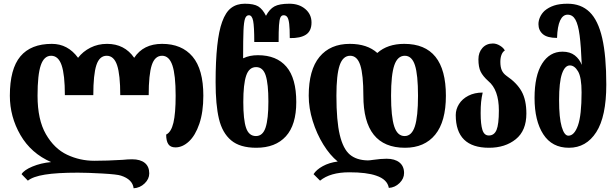

<svg xmlns="http://www.w3.org/2000/svg" viewBox="-20 -785 3308 1033"><path d="M631 160Q611 153 530.5 148.5Q450 144 399 144Q286 144 221.5 154.5Q157 165 130 187L96 152Q109 130 154.5 111Q200 92 255 87Q147 40 90 -58.5Q33 -157 33 -270Q33 -414 89.5 -481.5Q146 -549 259 -549Q345 -549 400 -474Q426 -508 466.5 -528.5Q507 -549 556 -549Q650 -549 702 -474Q751 -549 852 -549Q958 -549 1016 -480.5Q1074 -412 1074 -270Q1074 -182 1052.5 -119Q1031 -56 996.5 -24Q962 8 924 8Q897 8 885.5 -9.5Q874 -27 874 -61Q901 -74 913 -124.5Q925 -175 925 -270Q925 -382 907.5 -433.5Q890 -485 852 -485Q813 -485 796.5 -434.5Q780 -384 780 -273H627Q627 -383 610 -434Q593 -485 554 -485Q515 -485 498.5 -434.5Q482 -384 482 -273H329Q329 -383 311.5 -434Q294 -485 255 -485Q217 -485 199.5 -434Q182 -383 182 -270Q182 -141 227 -63Q272 15 341 47.5Q410 80 487 80Q556 80 639 75Q669 72 691 72Q735 72 759 91.5Q783 111 783 148Q783 178 758 202Q733 226 699 228Q693 180 631 160Z M1140 -343Q1140 -571 1175 -667Q1194 -720 1224 -742.5Q1254 -765 1297 -765Q1346 -765 1369.5 -750.5Q1393 -736 1411 -700Q1430 -736 1456.5 -750.5Q1483 -765 1537 -765Q1589 -765 1622.5 -736.5Q1656 -708 1656 -664Q1656 -618 1626 -598.5Q1596 -579 1539 -580Q1539 -630 1536 -656Q1533 -682 1526 -692.5Q1519 -703 1506 -703Q1494 -703 1488.5 -690.5Q1483 -678 1481 -648.5Q1479 -619 1479 -559H1348Q1348 -642 1342 -672.5Q1336 -703 1319 -703Q1305 -703 1298.5 -685Q1292 -667 1290 -621Q1288 -575 1288 -472H1290Q1322 -488 1368 -488Q1468 -488 1521 -426Q1574 -364 1574 -236Q1574 -113 1518 -51.5Q1462 10 1359 10Q1271 10 1223.5 -30Q1176 -70 1158 -145.5Q1140 -221 1140 -343ZM1424 -239Q1424 -334 1409.5 -379Q1395 -424 1358 -424Q1320 -424 1304.5 -378Q1289 -332 1289 -236Q1289 -141 1304 -97Q1319 -53 1357 -53Q1394 -53 1409 -99Q1424 -145 1424 -239Z M2004 160Q1953 142 1859 142Q1757 142 1702 187L1667 152Q1682 128 1716.5 109Q1751 90 1797 84Q1755 50 1719.5 -7.5Q1684 -65 1662.5 -134Q1641 -203 1641 -270Q1641 -409 1699 -479Q1757 -549 1862 -549Q1956 -549 2010 -500Q2065 -549 2155 -549Q2379 -549 2379 -270Q2379 -131 2321.5 -60.5Q2264 10 2159 10Q1935 10 1935 -270Q1935 -383 1918.5 -434Q1902 -485 1864 -485Q1825 -485 1807.5 -434Q1790 -383 1790 -270Q1790 -135 1808 -59.5Q1826 16 1862 46.5Q1898 77 1959 78Q1968 78 1988 75Q2030 69 2060 69Q2104 69 2129 89Q2154 109 2154 146Q2154 176 2129.5 200Q2105 224 2072 226Q2064 180 2004 160ZM2229 -270Q2229 -383 2212.5 -434Q2196 -485 2158 -485Q2119 -485 2101.5 -434Q2084 -383 2084 -270Q2084 -157 2101 -105Q2118 -53 2157 -53Q2195 -53 2212 -105Q2229 -157 2229 -270Z M2432 -166Q2432 -197 2449.5 -225Q2467 -253 2500 -270Q2533 -287 2577 -287Q2571 -261 2568.5 -236.5Q2566 -212 2566 -176Q2566 -116 2575.5 -86Q2585 -56 2610 -56Q2639 -56 2651.5 -86Q2664 -116 2664 -191Q2664 -302 2607 -349Q2578 -375 2566 -399.5Q2554 -424 2554 -466Q2554 -503 2575.5 -527Q2597 -551 2632 -551Q2651 -551 2670.5 -539Q2690 -527 2696 -513Q2685 -507 2678.5 -491Q2672 -475 2672 -452Q2672 -425 2679.5 -407.5Q2687 -390 2705 -377Q2761 -339 2786.5 -293Q2812 -247 2812 -174Q2812 -82 2755 -36Q2698 10 2611 10Q2432 10 2432 -166Z M2856 -258Q2856 -378 2896.5 -442.5Q2937 -507 3006 -507Q3047 -507 3072.5 -487Q3098 -467 3110 -436Q3106 -537 3098.5 -594.5Q3091 -652 3076 -679Q3061 -706 3034 -706Q3008 -706 2993.5 -674.5Q2979 -643 2977 -581Q2924 -581 2900.5 -601.5Q2877 -622 2877 -655Q2877 -674 2885.5 -693Q2894 -712 2910 -727Q2931 -745 2960.5 -755Q2990 -765 3034 -765Q3106 -765 3152 -720.5Q3198 -676 3220 -580Q3242 -484 3242 -330Q3242 -158 3188 -74Q3134 10 3041 10Q2950 10 2903 -62.5Q2856 -135 2856 -258ZM3109 -288Q3109 -369 3090 -401Q3071 -433 3046 -433Q3019 -433 3003.5 -388Q2988 -343 2988 -246Q2988 -151 3002 -103Q3016 -55 3038 -55Q3070 -55 3089.5 -110Q3109 -165 3109 -288Z"/></svg>

Font: Noto Serif Georgian Bold Cond
Style: Regular
Weight: 700
Width: 3
Designer: Monotype Design team
Foundry: Monotype Imaging Inc.
Version: Version 1.000